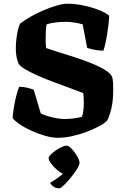

<svg xmlns="http://www.w3.org/2000/svg" viewBox="-20 -740 667 1031"><path d="M290 0Q260 0 223.5 -10.5Q187 -21 151 -37Q115 -53 87.5 -71.5Q60 -90 48 -106Q49 -130 54.5 -163.5Q60 -197 68 -227.5Q76 -258 83 -274Q108 -274 128.5 -268.5Q149 -263 161 -258L199 -131Q223 -119 260.5 -110Q298 -101 329 -101Q352 -101 378.5 -104.5Q405 -108 420 -113Q425 -126 427.5 -145Q430 -164 430 -189Q430 -219 427 -240Q397 -252 354.5 -267.5Q312 -283 266.5 -300Q221 -317 180.5 -335Q140 -353 112 -370Q84 -387 78 -402Q71 -420 68 -439.5Q65 -459 65 -479Q65 -518 72 -558Q79 -598 89 -614Q109 -630 141 -648.5Q173 -667 210 -683Q247 -699 282 -709.5Q317 -720 342 -720Q382 -720 426 -711Q470 -702 508 -687.5Q546 -673 566 -656Q566 -639 563 -612.5Q560 -586 555.5 -557.5Q551 -529 545.5 -504.5Q540 -480 535 -468Q508 -468 483.5 -473.5Q459 -479 448 -483L424 -609Q410 -614 382 -618.5Q354 -623 337 -623Q307 -623 278.5 -619.5Q250 -616 230 -609Q227 -592 226 -567.5Q225 -543 225 -523Q225 -514 226 -502.5Q227 -491 228 -482Q250 -474 290 -461.5Q330 -449 377 -434Q424 -419 468 -401.5Q512 -384 543 -365Q574 -346 582 -327Q586 -314 587 -296.5Q588 -279 588 -264Q588 -200 578.5 -159.5Q569 -119 557 -95Q549 -83 521 -67Q493 -51 454 -35.5Q415 -20 372 -10Q329 0 290 0ZM300 271Q278 271 266 261.5Q254 252 249 242Q268 231 285.5 218.5Q303 206 318 193Q303 187 285 171Q267 155 254 137.5Q241 120 241 110Q241 102 252 90.5Q263 79 279 68Q295 57 311 49.5Q327 42 337 42Q349 42 365.5 59.5Q382 77 394.5 99Q407 121 407 134Q407 146 393 168.5Q379 191 359.5 214.5Q340 238 323 254.5Q306 271 300 271Z"/></svg>

Font: Texturina 72pt Black
Style: Regular
Weight: 900
Designer: Guillermo Torres Carreño
Foundry: Omnibus-Type
Version: Version 1.002; ttfautohint (v1.8.3)